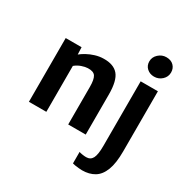

<svg xmlns="http://www.w3.org/2000/svg" viewBox="-228 -1008 1414 1452"><g transform="rotate(30 479.0 -282.0)"><path d="M78 0V-556.5H216.5L219 -494Q238 -510 267.5 -526.2Q297 -542.5 332.8 -553.5Q368.5 -564.5 405 -565Q492 -567 533 -518.8Q574 -470.5 574 -349.5V0H421V-328Q421 -393 404 -419Q387 -445 337.5 -443Q315 -442.5 284.8 -432Q254.5 -421.5 230 -401V0ZM599.5 237V136.5Q606 140 625.8 143.2Q645.5 146.5 661.5 146.5Q699.5 146.5 716 115Q732.5 83.5 732.5 7.5V-556.5H883V-32Q883 72 859.2 133.2Q835.5 194.5 791 221.2Q746.5 248 684.5 248Q672 248 654.2 246.2Q636.5 244.5 621 242Q605.5 239.5 599.5 237ZM801.5 -637.5Q764.5 -637.5 739 -660.5Q713.5 -683.5 713.5 -720.5Q713.5 -758 743 -785Q772.5 -812 811 -812Q851.5 -812 875 -788.5Q898.5 -765 898.5 -729Q898.5 -691 869.8 -664.2Q841 -637.5 801.5 -637.5Z"/></g></svg>

Font: Merriweather Sans
Style: Bold
Weight: 700
Designer: Eben Sorkin
Foundry: Eben Sorkin
Version: Version 1.008; ttfautohint (v1.7.19-72a1) -l 8 -r 50 -G 200 